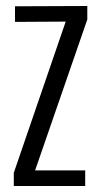

<svg xmlns="http://www.w3.org/2000/svg" viewBox="-20 -620 337 640"><path d="M26 0V-44L199 -548L30 -547V-599L271 -600V-555L97 -52H264V0Z"/></svg>

Font: Big Shoulders Display
Style: Regular
Weight: 400
Designer: Patric King
Foundry: XO Type Co
Version: Version 1.000; ttfautohint (v1.8.2)